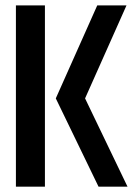

<svg xmlns="http://www.w3.org/2000/svg" viewBox="-20 -704 518 724"><path d="M40 0V-683.6H149.4V0ZM190.4 -333 346.7 -683.6H457L300.8 -333L460.9 0H351.6Z"/></svg>

Font: Post No Bills Jaffna
Style: Bold
Weight: 700
Designer: Kosala Senevirathne, Siva Puranthara, Lasantha Premarathna, Tharique Azeez
Foundry: Mooniak
Version: Version 1.220 ; ttfautohint (v1.6)